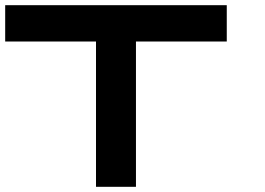

<svg xmlns="http://www.w3.org/2000/svg" viewBox="-20 -720 1020 740"><path d="M0 -700V-560H350V0H504V-560H854V-700Z"/></svg>

Font: Generic Techno
Style: Regular
Weight: 400
Designer: NC Empire
Foundry: NC Empire
Version: Version 1.000;hotconv 1.0.109;makeotfexe 2.5.65596